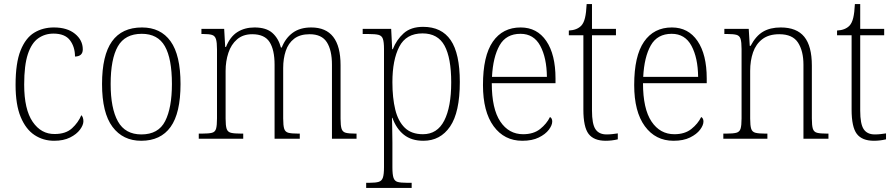

<svg xmlns="http://www.w3.org/2000/svg" viewBox="-20 -677 4368 937"><path d="M244 10Q191 10 148.5 -18Q106 -46 81 -106Q56 -166 56 -263Q56 -370 80.5 -431Q105 -492 147 -517.5Q189 -543 243 -543Q308 -543 346 -512Q384 -481 384 -436Q384 -402 346 -401Q346 -448 321.5 -480.5Q297 -513 241 -513Q199 -513 166.5 -490Q134 -467 116 -413Q98 -359 98 -264Q98 -143 139.5 -82.5Q181 -22 247 -23Q301 -23 331.5 -51Q362 -79 377 -115Q387 -105 387 -85Q387 -67 370.5 -44.5Q354 -22 322 -6Q290 10 244 10Z M669 10Q580 10 529 -58Q478 -126 478 -267Q478 -407 526.5 -475Q575 -543 673 -543Q764 -543 812.5 -475.5Q861 -408 861 -267Q861 -125 812.5 -57.5Q764 10 669 10ZM670 -21Q753 -21 786 -86Q819 -151 819 -267Q819 -391 784.5 -451.5Q750 -512 672 -512Q590 -512 555 -450.5Q520 -389 520 -267Q520 -148 555.5 -84.5Q591 -21 670 -21Z M950 0V-25H967Q999 -25 1014.5 -29Q1030 -33 1034.5 -49Q1039 -65 1039 -99V-436Q1039 -470 1034 -486Q1029 -502 1015 -506.5Q1001 -511 973 -511H963V-536H1074L1079 -448H1083Q1103 -498 1138.5 -520.5Q1174 -543 1222 -543Q1279 -543 1309 -516.5Q1339 -490 1351 -445H1355Q1373 -491 1408.5 -517Q1444 -543 1499 -543Q1642 -543 1642 -359V-97Q1642 -64 1647 -48.5Q1652 -33 1667.5 -29Q1683 -25 1714 -25H1720V0H1600V-361Q1600 -432 1575 -471Q1550 -510 1491 -510Q1444 -510 1415.5 -488Q1387 -466 1374.5 -428.5Q1362 -391 1362 -345V-99Q1362 -64 1367 -48.5Q1372 -33 1387.5 -29Q1403 -25 1434 -25H1443V0H1320V-361Q1320 -434 1295.5 -472Q1271 -510 1211 -510Q1166 -510 1137 -485Q1108 -460 1094.5 -419Q1081 -378 1081 -331V-98Q1081 -64 1086 -48.5Q1091 -33 1107 -29Q1123 -25 1155 -25H1167V0Z M1767 240V215H1785Q1813 215 1828 210.5Q1843 206 1848.5 190Q1854 174 1854 139V-438Q1854 -472 1848.5 -487.5Q1843 -503 1827 -507Q1811 -511 1779 -511H1750V-536H1889L1894 -437H1897Q1915 -483 1950 -514.5Q1985 -546 2045 -546Q2135 -546 2179.5 -481Q2224 -416 2224 -277Q2224 -129 2176.5 -59.5Q2129 10 2046 10Q1988 10 1951 -19.5Q1914 -49 1895 -102H1893Q1893 -85 1894 -55Q1895 -25 1895 18V140Q1895 175 1900.5 191Q1906 207 1921 211Q1936 215 1964 215H1989V240ZM2044 -22Q2114 -22 2148 -88.5Q2182 -155 2182 -275Q2182 -394 2149.5 -454Q2117 -514 2042 -514Q1962 -514 1928.5 -449Q1895 -384 1895 -276Q1895 -199 1909 -142Q1923 -85 1955.5 -53.5Q1988 -22 2044 -22Z M2529 10Q2441 10 2389 -61Q2337 -132 2337 -262Q2337 -404 2385 -473.5Q2433 -543 2521 -543Q2601 -543 2646 -477Q2691 -411 2691 -294V-271H2380Q2380 -146 2421.5 -84Q2463 -22 2533 -22Q2584 -22 2616 -47.5Q2648 -73 2664 -106Q2675 -100 2675 -84Q2675 -66 2658.5 -44Q2642 -22 2609.5 -6Q2577 10 2529 10ZM2649 -302Q2648 -395 2616.5 -453.5Q2585 -512 2520 -512Q2450 -512 2418 -455.5Q2386 -399 2381 -302Z M2936 10Q2878 10 2852.5 -23.5Q2827 -57 2827 -142V-505H2756V-528Q2796 -530 2817 -552Q2829 -565 2835 -590Q2841 -615 2843 -657H2869V-536H2986V-505H2869V-137Q2869 -72 2886 -46.5Q2903 -21 2940 -21Q2956 -21 2968 -22.5Q2980 -24 2995 -26V3Q2965 10 2936 10Z M3267 10Q3179 10 3127 -61Q3075 -132 3075 -262Q3075 -404 3123 -473.5Q3171 -543 3259 -543Q3339 -543 3384 -477Q3429 -411 3429 -294V-271H3118Q3118 -146 3159.5 -84Q3201 -22 3271 -22Q3322 -22 3354 -47.5Q3386 -73 3402 -106Q3413 -100 3413 -84Q3413 -66 3396.5 -44Q3380 -22 3347.5 -6Q3315 10 3267 10ZM3387 -302Q3386 -395 3354.5 -453.5Q3323 -512 3258 -512Q3188 -512 3156 -455.5Q3124 -399 3119 -302Z M3510 0V-25H3526Q3557 -25 3573 -29Q3589 -33 3594 -48.5Q3599 -64 3599 -99V-438Q3599 -472 3594 -487.5Q3589 -503 3574 -507Q3559 -511 3531 -511H3515V-536H3634L3639 -453H3643Q3669 -502 3704 -522.5Q3739 -543 3790 -543Q3868 -543 3905 -497.5Q3942 -452 3942 -357V-99Q3942 -64 3947 -48.5Q3952 -33 3967.5 -29Q3983 -25 4014 -25H4023V0H3901V-361Q3901 -428 3874.5 -469Q3848 -510 3783 -510Q3732 -510 3700.5 -486Q3669 -462 3655 -421.5Q3641 -381 3641 -331V-98Q3641 -64 3646 -48.5Q3651 -33 3667 -29Q3683 -25 3714 -25H3725V0Z M4245 10Q4187 10 4161.5 -23.5Q4136 -57 4136 -142V-505H4065V-528Q4105 -530 4126 -552Q4138 -565 4144 -590Q4150 -615 4152 -657H4178V-536H4295V-505H4178V-137Q4178 -72 4195 -46.5Q4212 -21 4249 -21Q4265 -21 4277 -22.5Q4289 -24 4304 -26V3Q4274 10 4245 10Z"/></svg>

Font: Noto Serif Lao SemiCondensed ExtraLight
Style: Regular
Weight: 200
Width: 4
Designer: Monotype Design Team
Foundry: Monotype Imaging Inc.
Version: Version 2.003; ttfautohint (v1.8.4.7-5d5b)